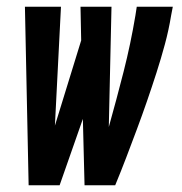

<svg xmlns="http://www.w3.org/2000/svg" viewBox="-20 -550 540 570"><path d="M65 0 54 -530H161L143 -177L221 -430L219 -530H311L303 -173Q326 -255 347 -337.5Q368 -420 382 -504L386 -530H493L488 -504Q481 -461 469.5 -418.5Q458 -376 444.5 -334Q431 -292 416.5 -250Q402 -208 386.5 -166.5Q371 -125 355 -83Q339 -41 322 0H231L226 -197L157 0Z"/></svg>

Font: Iosevka Slab Extrabold
Style: Italic
Weight: 800
Italic angle: -9°
Monospace: yes
Designer: Belleve Invis
Foundry: Belleve Invis
Version: Version 11.1.0; ttfautohint (v1.8.3)